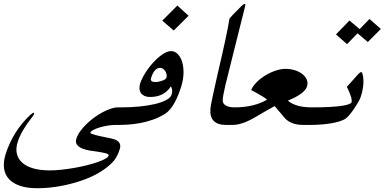

<svg xmlns="http://www.w3.org/2000/svg" viewBox="-164 -725 2029 1010"><path d="M460 -67.9H445.3Q426.3 -67.9 404.1 -64.5Q381.8 -61 362.1 -55.2Q342.3 -49.3 328.1 -42.2Q314 -35.2 311.5 -27.8Q310.5 -24.4 317.9 -21.2Q325.2 -18.1 337.2 -14.9Q349.1 -11.7 364 -8.5Q378.9 -5.4 393.6 -2.4Q408.2 0.5 420.4 3.2Q432.6 5.9 439.5 8.3Q478 23.4 465.8 60.1Q451.2 107.9 420.9 135.7Q353 200.7 230.5 235.8Q128.9 265.1 30.3 265.1Q-20.5 265.1 -57.4 252.9Q-94.2 240.7 -116 217.8Q-137.7 194.8 -142.6 161.4Q-147.5 127.9 -134.3 85.4Q-96.2 -33.7 -6.3 -119.1Q8.3 -131.8 13.2 -131.8Q15.6 -131.8 15.9 -130.4Q16.1 -128.9 15.1 -125.5Q12.7 -117.7 2.4 -105.5Q-23.9 -72.3 -42.2 -41Q-60.5 -9.8 -70.3 19.5Q-82 55.7 -75.2 84Q-68.4 112.3 -45.9 131.8Q-23.4 151.4 13.2 161.4Q49.8 171.4 98.1 171.4Q127 171.4 160.2 167.7Q193.4 164.1 227.1 158.2Q260.7 152.3 292 144.5Q323.2 136.7 348.1 128.2Q373 119.6 388.9 110.8Q404.8 102.1 407.2 94.2Q408.7 89.8 405 86.7Q401.4 83.5 389.9 80.6Q378.4 77.6 358.4 74.5Q338.4 71.3 307.6 66.9Q222.2 51.8 237.8 3.9Q243.7 -14.6 257.6 -33.9Q271.5 -53.2 290 -71.5Q308.6 -89.8 330.6 -106Q352.5 -122.1 374.8 -134Q397 -146 418 -153.1Q439 -160.2 455.6 -160.2H489.3Z M711.4 -315.9Q713.9 -324.2 712.2 -333.5Q710.4 -342.8 705.8 -350.3Q701.2 -357.9 693.8 -363Q686.5 -368.2 678.2 -368.2Q647.5 -368.2 630.9 -314.9Q623.5 -293.5 654.3 -293.5Q661.6 -293.5 670.9 -295.4Q680.2 -297.4 688.7 -300.3Q697.3 -303.2 703.6 -307.4Q710 -311.5 711.4 -315.9ZM828.1 -642.1 750 -564.5 689.5 -616.2 769 -695.8ZM789.1 -269Q757.8 -170.9 715.8 -134.8Q698.2 -120.6 669.7 -107.4Q641.1 -94.2 604.5 -84.5Q572.3 -76.2 536.6 -72Q501 -67.9 465.3 -67.9H431.6L460.4 -160.2H475.1Q523.4 -160.2 568.6 -164.6Q613.8 -168.9 649.9 -177.5Q686 -186 710 -198.7Q733.9 -211.4 738.8 -227.5Q742.7 -240.2 741.5 -251.7Q740.2 -263.2 734.9 -271Q699.7 -214.8 625 -214.8Q608.9 -214.8 596.9 -220Q585 -225.1 578.1 -234.4Q571.3 -243.7 569.8 -256.8Q568.4 -270 573.2 -286.1Q578.6 -302.2 588.6 -321.3Q598.6 -340.3 612.1 -359.1Q625.5 -377.9 641.4 -395.5Q657.2 -413.1 673.6 -426.5Q689.9 -439.9 705.8 -448Q721.7 -456.1 735.4 -456.1Q756.3 -456.1 771.5 -440.2Q786.6 -424.3 794.4 -398.4Q802.2 -372.6 801.3 -338.9Q800.3 -305.2 789.1 -269Z M1055.2 -67.9H1021.5Q981.4 -67.9 960.4 -88.9Q939.5 -109.9 942.9 -153.3Q943.8 -165.5 953.4 -211.7Q962.9 -257.8 981.4 -338.4Q1005.9 -441.9 1021.5 -514.9Q1037.1 -587.9 1043 -626Q1044.9 -630.4 1060.8 -647.2Q1076.7 -664.1 1109.9 -696.8Q1119.1 -704.6 1123.5 -704.6Q1128.9 -704.6 1125 -690.4Q1099.1 -587.9 1073.2 -483.6Q1047.4 -379.4 1021.5 -276.4Q1014.2 -245.1 1010.5 -223.9Q1006.8 -202.6 1007.8 -193.4Q1009.3 -177.2 1026.1 -168.7Q1043 -160.2 1069.8 -160.2H1084.5Z M1463.9 -67.9H1430.2Q1399.4 -67.9 1374.8 -76.9Q1350.1 -85.9 1334 -104Q1328.6 -110.8 1315.4 -126.2Q1302.2 -141.6 1280.8 -167Q1272.5 -163.1 1245.6 -147.5Q1218.8 -131.8 1173.3 -105.5Q1141.1 -86.9 1112.3 -77.4Q1083.5 -67.9 1060.5 -67.9H1026.9L1055.7 -160.2H1070.3Q1120.1 -160.2 1163.6 -170.4Q1207 -180.7 1240.7 -200.7Q1237.8 -205.1 1217.5 -217.5Q1197.3 -230 1157.2 -251.5Q1167 -273.9 1187.5 -293.9Q1208 -314 1233.6 -329.3Q1259.3 -344.7 1286.9 -353.8Q1314.5 -362.8 1337.9 -362.8Q1363.3 -362.8 1386.5 -355.7Q1409.7 -348.6 1426 -335.9Q1442.4 -323.2 1449.7 -306.4Q1457 -289.6 1450.7 -269.5Q1438.5 -231.9 1350.6 -195.8Q1363.3 -182.6 1394.5 -171.4Q1425.8 -160.2 1479 -160.2H1493.2Z M1839.4 -572.8 1771 -503.9 1716.8 -549.8Q1703.6 -536.6 1689.2 -521.2Q1674.8 -505.9 1661.6 -492.7L1603.5 -543.9L1674.3 -617.2L1728 -571.8Q1740.2 -585 1753.7 -598.6Q1767.1 -612.3 1779.8 -625ZM1733.9 -216.3Q1730.5 -205.6 1721.2 -189.2Q1711.9 -172.9 1700.7 -156Q1689.5 -139.2 1677.7 -124.8Q1666 -110.4 1657.2 -103.5Q1645.5 -94.2 1625.2 -87.6Q1605 -81.1 1580.1 -76.7Q1555.2 -72.3 1526.6 -70.1Q1498 -67.9 1469.7 -67.9H1436L1464.8 -160.2H1479.5Q1536.6 -160.2 1575.4 -162.6Q1614.3 -165 1638.2 -168.9Q1662.1 -172.9 1672.9 -177.5Q1683.6 -182.1 1685.1 -186.5Q1691.4 -207.5 1660.6 -268.1L1721.2 -335.9L1720.7 -335Q1726.1 -340.8 1729.7 -343.3Q1733.4 -345.7 1735.8 -345.7Q1740.2 -345.7 1742.2 -338.4V-338.9Q1756.8 -288.6 1733.9 -216.3Z"/></svg>

Font: XB Zar
Style: Italic
Weight: 400
Italic angle: -12°
Designer: Behnam
Foundry: Irmug
Version: Version 8.005 2009